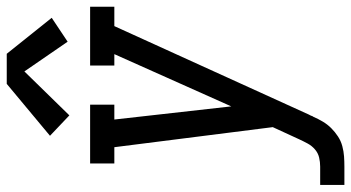

<svg xmlns="http://www.w3.org/2000/svg" viewBox="-264 -560 1016 555"><g transform="rotate(-90 243.5 -283.0)"><path d="M-14 205V135H39Q52 135 65 132Q78 129 88.5 120Q99 111 105.5 99Q112 87 118 74L153 -2L95 -460H48V-530H218V-460H175L213 -122L364 -460H331V-530H501V-460H445L189 103Q187 106 186 109Q185 112 184 114L183 115Q177 129 169 142.5Q161 156 150 167Q139 178 126 186.5Q113 195 98 199Q83 203 68.5 204Q54 205 39 205ZM187 -590 128 -646 278 -771H365L469 -641L400 -595L314 -720Z"/></g></svg>

Font: Iosevka Slab Oblique
Style: Regular
Weight: 400
Italic angle: -9°
Monospace: yes
Designer: Belleve Invis
Foundry: Belleve Invis
Version: Version 11.1.1; ttfautohint (v1.8.3)